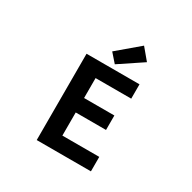

<svg xmlns="http://www.w3.org/2000/svg" viewBox="-212 -1216 1424 1426"><g transform="rotate(30 500.0 -503.0)"><path d="M283.2 0V-740.2H737.3V-617.2H431.6V-446.3H691.4V-322.3H431.6V-124H748V0ZM503.9 -777.3 439.5 -850.6 623 -1005.9 703.1 -910.2Z"/></g></svg>

Font: Gen Shin Gothic Monospace Bold
Style: Bold
Weight: 700
Designer: [Source Han Sans]
Ryoko NISHIZUKA  (kana & ideographs); Paul D. Hunt (Latin, Greek & Cyrillic); Wenlong ZHANG  (bopomofo
Version: Version 1.002.20150607